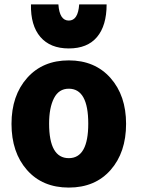

<svg xmlns="http://www.w3.org/2000/svg" viewBox="-20 -826 639 868"><path d="M550 -266Q550 -137 480 -57.5Q410 22 291 22Q172 22 102 -57.5Q32 -137 32 -266Q32 -394 102.5 -473.5Q173 -553 291 -553Q409 -553 479.5 -473.5Q550 -394 550 -266ZM379 -267Q379 -425 291 -425Q246 -425 224 -382Q202 -339 202 -267Q202 -111 291 -111Q379 -111 379 -267ZM120 -806H244Q249 -733 291 -733Q333 -733 338 -806H462Q462 -710 418.5 -658.5Q375 -607 291 -607Q207 -607 162.5 -659Q118 -711 120 -806Z"/></svg>

Font: Repo
Style: ExtraBold
Weight: 800
Designer: Stefan Peev
Foundry: Context Ltd
Version: Version 001.000